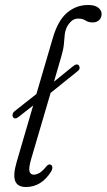

<svg xmlns="http://www.w3.org/2000/svg" viewBox="-20 -742 428 770"><path d="M32 -272.5Q29 -278.5 31 -285.2Q33 -292 38.5 -296L126 -365L191.5 -588.5Q212 -659.5 248.8 -690.8Q285.5 -722 333.5 -722Q360.5 -722 374 -711.2Q387.5 -700.5 387.5 -686Q387.5 -671 377.5 -661.5Q367.5 -652 352 -652Q334.5 -652 323 -659.8Q311.5 -667.5 293.5 -667.5Q279 -667.5 268.2 -658.8Q257.5 -650 248.5 -634.5Q241 -618 239.5 -601.8Q238 -585.5 236.2 -565Q234.5 -544.5 226 -516L196.5 -414.5L273 -476.5Q289.5 -489.5 297 -478.5Q304 -465.5 290 -455.5L183 -369.5L105.5 -106Q94.5 -68.5 98.2 -55Q102 -41.5 115 -41.5Q125.5 -41.5 137.5 -48Q149.5 -54.5 165 -73.5Q174 -85.5 183 -81.5Q188.5 -80 189.8 -72.2Q191 -64.5 185 -54Q146 8 84 8Q50.5 8 41 -16Q31.5 -40 47 -93L113 -319L53 -272Q39 -262 32 -272.5Z"/></svg>

Font: Fraunces 144pt SuperSoft Light
Style: Italic
Weight: 300
Italic angle: -16°
Version: Version 1.000;[b76b70a41]